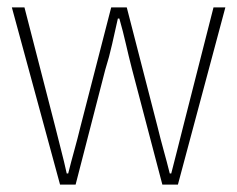

<svg xmlns="http://www.w3.org/2000/svg" viewBox="-20 -498 640 518"><path d="M142 0 12 -478H46L129 -156Q137 -123 145 -92.5Q153 -62 160 -30H164Q172 -62 180.5 -92.5Q189 -123 197 -156L280 -478H322L405 -156Q413 -123 421.5 -92.5Q430 -62 438 -30H442Q450 -62 458 -92.5Q466 -123 474 -156L556 -478H588L460 0H418L336 -312Q327 -347 319.5 -380Q312 -413 302 -448H298Q290 -413 282.5 -379Q275 -345 264 -310L184 0Z"/></svg>

Font: Source Code Pro ExtraLight
Style: Regular
Weight: 200
Monospace: yes
Designer: Paul D. Hunt, Teo Tuominen
Foundry: Adobe Systems Incorporated
Version: Version 2.030;PS 1.000;hotconv 16.6.51;makeotf.lib2.5.65220